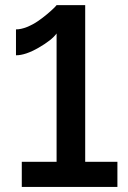

<svg xmlns="http://www.w3.org/2000/svg" viewBox="-20 -737 505 757"><path d="M442.9 -99.1V0H65.9V-99.1H203.1V-605Q184.6 -579.1 132.6 -549.1Q80.6 -519 43 -519V-621.1Q63 -621.1 86.4 -630.6Q109.9 -640.1 129.4 -653.6Q148.9 -667 166 -681.4Q183.1 -695.8 192.6 -705.3Q202.1 -714.8 203.1 -716.8H315.9V-99.1Z"/></svg>

Font: Rawline SemiBold
Style: Regular
Weight: 600
Designer: Matt McInerney, Pablo Impallari, Rodrigo Fuenzalida
Foundry: Matt McInerney, Pablo Impallari, Rodrigo Fuenzalida
Version: Version 4.020;PS 004.020;hotconv 1.0.88;makeotf.lib2.5.64775